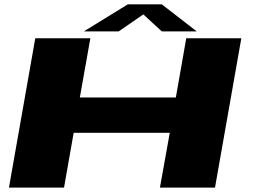

<svg xmlns="http://www.w3.org/2000/svg" viewBox="-20 -848 1146 868"><path d="M20.5 0 139.5 -675H388.5L341 -407.5H775L822 -675H1071L952 0H703L747.5 -247.5H313L269.5 0ZM359 -706 558 -828.5H711.5L869.5 -706H711.5L628 -783L516.5 -706Z"/></svg>

Font: Anybody UltraExpanded ExtraBold
Style: Italic
Weight: 800
Width: 9
Italic angle: -10°
Designer: Tyler Finck
Foundry: Etcetera Type Company
Version: Version 1.010; ttfautohint (v1.8.3) -l 8 -r 50 -G 200 -x 14 